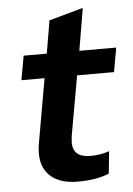

<svg xmlns="http://www.w3.org/2000/svg" viewBox="-50 -704 522 752"><g transform="rotate(-5 210.5 -327.5)"><path d="M83 -113Q83 -130 86 -149L131 -405H40L57 -500H148L170 -629L300 -665H304L276 -500H421L404 -405H259L217 -169Q215 -151 215 -145Q215 -86 283 -86Q322 -86 358 -98L349 -11Q301 10 226 10Q158 10 120.5 -22Q83 -54 83 -113Z"/></g></svg>

Font: Sarabun
Style: Bold Italic
Weight: 700
Italic angle: -10°
Designer: Suppakit Chalermlarp | Katatrad Co.,Ltd.
Foundry: Cadson Demak Co.,Ltd.
Version: Version 1.000; ttfautohint (v1.6)